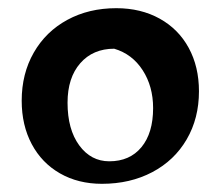

<svg xmlns="http://www.w3.org/2000/svg" viewBox="-20 -438 538 469"><path d="M33 -192Q33 -258 62.5 -309.5Q92 -361 144.5 -389.5Q197 -418 264 -418Q324 -418 370 -392.5Q416 -367 441 -321Q466 -275 466 -215Q466 -149 436 -97.5Q406 -46 352 -17.5Q298 11 229 11Q171 11 126.5 -14.5Q82 -40 57.5 -86Q33 -132 33 -192ZM354 -174Q354 -227 328.5 -266.5Q303 -306 259 -319Q207 -319 176 -283.5Q145 -248 145 -187Q145 -122 173.5 -83Q202 -44 247 -44Q297 -44 325.5 -78.5Q354 -113 354 -174Z"/></svg>

Font: Mirza SemiBold
Style: Regular
Weight: 600
Designer: Arabic design by Kourosh Beigpour, Latin design by Eduardo Tunni, engineering by Lasse Fister
Version: Version 1.0010g